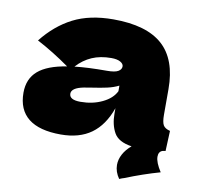

<svg xmlns="http://www.w3.org/2000/svg" viewBox="-80 -638 900 879"><g transform="rotate(10 370.5 -198.5)"><path d="M685 28Q685 54 712 96Q634 118 552 151Q544 153 530 159Q509 129 509 97Q509 72 522 47.5Q535 23 560 2Q498 -7 477.5 -43.5Q457 -80 457 -132V-157Q428 -75 372.5 -35Q317 5 231 5Q131 5 80.5 -35Q30 -75 30 -154Q30 -219 73 -256Q116 -293 206 -307Q130 -361 54 -401Q114 -477 191 -516.5Q268 -556 378 -556Q532 -556 606.5 -489.5Q681 -423 681 -285V-166Q681 -132 689 -118Q697 -104 721 -98L717 -4L704 -2Q685 4 685 28ZM239 -312Q299 -319 389 -319Q426 -319 441 -328Q456 -337 456 -351Q456 -363 441 -371.5Q426 -380 399 -380Q348 -380 309 -363Q270 -346 239 -312ZM457 -236V-262Q433 -250 404 -243.5Q375 -237 334 -231L298 -225Q242 -214 242 -187Q242 -158 294 -158Q350 -158 395 -179.5Q440 -201 457 -236Z"/></g></svg>

Font: Dela Gothic One
Style: Regular
Weight: 400
Designer: aratakana
Foundry: aratakana
Version: Version 1.004